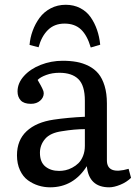

<svg xmlns="http://www.w3.org/2000/svg" viewBox="-20 -778 579 812"><path d="M257.8 -757.8Q292 -757.8 319.3 -743.7Q346.7 -729.5 363.5 -705.1Q380.4 -680.7 390.4 -651.6Q400.4 -622.6 403.8 -588.9L363.8 -577.1Q349.1 -627.9 322.8 -653.1Q296.4 -678.2 252.9 -678.2Q210 -678.2 182.6 -651.1Q155.3 -624 143.1 -578.1L105 -587.9Q107.4 -618.7 118.2 -647.9Q128.9 -677.2 147.2 -702.4Q165.5 -727.5 194.3 -742.7Q223.1 -757.8 257.8 -757.8ZM191.9 14.2Q166.5 14.2 142.8 6.8Q119.1 -0.5 98.1 -15.6Q77.1 -30.8 64.5 -58.1Q51.8 -85.4 51.8 -121.1Q51.8 -185.1 92.5 -223.1Q133.3 -261.2 207 -272Q266.1 -280.8 338.9 -284.2V-352.1Q338.9 -416.5 311.5 -443.4Q284.2 -470.2 231 -470.2Q200.7 -470.2 175.5 -460.9Q150.4 -451.7 139.2 -439.9Q140.1 -438 145.3 -429.2Q150.4 -420.4 152.6 -416.3Q154.8 -412.1 158.4 -405Q162.1 -397.9 163.6 -392.8Q165 -387.7 165 -383.8Q165 -365.7 149.9 -352.3Q134.8 -338.9 110.8 -338.9Q81.1 -338.9 67.6 -353.5Q54.2 -368.2 54.2 -391.1Q54.2 -426.3 81.1 -456.3Q107.9 -486.3 152.1 -503.7Q196.3 -521 245.1 -521Q277.8 -521 304.4 -516.1Q331.1 -511.2 355.5 -498.8Q379.9 -486.3 396.2 -466.6Q412.6 -446.8 422.4 -414.8Q432.1 -382.8 432.1 -340.8V-100.1Q432.1 -37.6 523.9 -64L534.2 -25.9Q515.1 -7.3 488.5 3.4Q461.9 14.2 441.9 14.2Q356 14.2 347.2 -75.2Q290.5 14.2 191.9 14.2ZM230 -55.2Q243.2 -55.2 256.8 -58.1Q270.5 -61 285.4 -68.8Q300.3 -76.7 312 -88.1Q323.7 -99.6 331.3 -118.7Q338.9 -137.7 338.9 -161.1V-231.9Q295.9 -231.9 242.2 -223.1Q192.9 -216.3 170.9 -190.7Q148.9 -165 148.9 -131.8Q148.9 -92.3 171.9 -73.7Q194.8 -55.2 230 -55.2Z"/></svg>

Font: Literata Book
Style: Regular
Weight: 400
Designer: Latin by Veronika Burian and Jose Scaglione. Greek by Irene Vlachou. Cyrillic by Vera Evstafieva
Foundry: TypeTogether
Version: Version 2.003;PS 002.003;hotconv 1.0.88;makeotf.lib2.5.64775